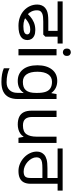

<svg xmlns="http://www.w3.org/2000/svg" viewBox="816 -1600 1017 2703"><g transform="rotate(90 1324.5 -248.5)"><path d="M336 0Q271 0 216 -20Q161 -40 121 -76.5Q81 -113 59 -161Q37 -209 37 -264Q37 -299 49 -327.5Q61 -356 82 -374Q101 -390 123.5 -400Q146 -410 180.5 -415Q215 -420 268 -420H408V-551H-7V-622H586V-551H489V-378L460 -349H279Q239 -349 213 -346Q187 -343 170.5 -337Q154 -331 141 -320Q128 -310 123 -294Q118 -278 118 -259Q118 -219 134.5 -184Q151 -149 181 -123.5Q211 -98 252 -83.5Q293 -69 341 -69Q400 -69 428.5 -82.5Q457 -96 457 -124Q457 -143 440 -154.5Q423 -166 388 -166Q350 -166 316 -151.5Q282 -137 254 -114.5Q226 -92 204 -67L144 -100Q169 -133 204.5 -164.5Q240 -196 287.5 -216.5Q335 -237 396 -237Q445 -237 476 -222Q507 -207 522 -182Q537 -157 537 -127Q537 -98 526 -74.5Q515 -51 491 -34.5Q467 -18 429 -9Q391 0 336 0Z M752 -536V0H664V-536ZM709 -737Q729 -737 744.5 -723.5Q760 -710 760 -681Q760 -653 744.5 -639Q729 -625 709 -625Q687 -625 672 -639Q657 -653 657 -681Q657 -710 672 -723.5Q687 -737 709 -737Z M1112 -546Q1165 -546 1207.5 -526Q1250 -506 1280 -465H1285L1297 -536H1367V9Q1367 85 1341 136.5Q1315 188 1262 214Q1209 240 1127 240Q1069 240 1020.5 231.5Q972 223 934 206V125Q972 145 1023 156Q1074 167 1132 167Q1201 167 1240.5 126.5Q1280 86 1280 16V-5Q1280 -17 1281 -39.5Q1282 -62 1283 -71H1279Q1251 -30 1209.5 -10Q1168 10 1113 10Q1009 10 950.5 -63Q892 -136 892 -267Q892 -395 950.5 -470.5Q1009 -546 1112 -546ZM1124 -472Q1057 -472 1020 -418.5Q983 -365 983 -266Q983 -167 1019.5 -114.5Q1056 -62 1126 -62Q1167 -62 1196 -72.5Q1225 -83 1244 -105.5Q1263 -128 1272 -163Q1281 -198 1281 -246V-267Q1281 -340 1264.5 -385Q1248 -430 1213 -451Q1178 -472 1124 -472Z M1985 -536V0H1913L1900 -71H1896Q1879 -43 1852 -25Q1825 -7 1793 1.5Q1761 10 1726 10Q1662 10 1618.5 -10.5Q1575 -31 1553 -74Q1531 -117 1531 -185V-536H1620V-191Q1620 -127 1649 -95Q1678 -63 1739 -63Q1828 -63 1862.5 -113Q1897 -163 1897 -257V-536Z M2380 0Q2326 0 2277 -21.5Q2228 -43 2189.5 -79.5Q2151 -116 2129 -162.5Q2107 -209 2107 -258Q2107 -294 2119.5 -319.5Q2132 -345 2152 -363Q2179 -386 2220.5 -397Q2262 -408 2342 -408H2479V-551H2063V-622H2656V-551H2560V-172Q2560 -114 2540.5 -76Q2521 -38 2481.5 -19Q2442 0 2380 0ZM2387 -73Q2410 -73 2429 -78Q2448 -83 2460 -96Q2469 -107 2474 -124.5Q2479 -142 2479 -183V-337H2352Q2290 -337 2259 -331.5Q2228 -326 2211 -311Q2198 -300 2193 -285Q2188 -270 2188 -252Q2188 -220 2205 -188Q2222 -156 2250.5 -130Q2279 -104 2314.5 -88.5Q2350 -73 2387 -73Z"/></g></svg>

Font: gurmukhi15
Style: Book
Weight: 400
Designer: Jelle Bosma - Monotype Design Team
Foundry: Monotype Imaging Inc.
Version: Version 2.003